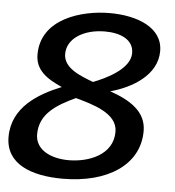

<svg xmlns="http://www.w3.org/2000/svg" viewBox="-57 -733 718 789"><g transform="rotate(5 302.0 -338.5)"><path d="M-6 -143C-6 -32 99 9 230 9C415 9 545 -75 545 -215C545 -296 477 -337 394 -366C483 -390 584 -449 584 -548C584 -647 475 -686 365 -686C249 -686 83 -639 83 -491C83 -427 129 -395 194 -366C100 -328 -6 -266 -6 -143ZM110 -164C110 -250 180 -290 256 -326C327 -306 430 -279 430 -202C430 -106 330 -69 248 -69C174 -69 110 -100 110 -164ZM196 -503C196 -568 266 -609 351 -609C415 -609 470 -586 470 -530C470 -464 372 -418 320 -398C267 -418 196 -444 196 -503Z"/></g></svg>

Font: KpSans
Style: BoldItalic
Weight: 700
Italic angle: -11°
Version: Version 0.66